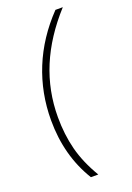

<svg xmlns="http://www.w3.org/2000/svg" viewBox="-176 -918 743 1077"><g transform="rotate(-20 195.0 -379.0)"><path d="M69 -280Q69 -442 128 -587Q187 -732 304 -854H348Q229 -723 170 -581.5Q111 -440 111 -283Q111 -180 134 -90Q157 0 214 96H170Q69 -68 69 -280Z"/></g></svg>

Font: Krub ExtraLight
Style: Italic
Weight: 275
Italic angle: -8°
Designer: Ekaluck Peanpanawate
Foundry: Cadson Demak Co.,Ltd.
Version: Version 1.000; ttfautohint (v1.6)